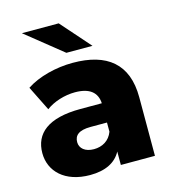

<svg xmlns="http://www.w3.org/2000/svg" viewBox="-113 -851 853 952"><g transform="rotate(-15 313.5 -374.5)"><path d="M380 -174C364 -131 327 -110 284 -110C239 -110 212 -133 212 -165C212 -199 234 -221 296 -221H380ZM233 9C311 9 365 -18 392 -69V0H567V-301C567 -473 467 -551 292 -551C206 -551 115 -528 53 -487L116 -360C154 -389 212 -407 265 -407C340 -407 377 -376 380 -320H270C103 -320 31 -257 31 -157C31 -64 103 9 233 9ZM276 -758H87L275 -607H409Z"/></g></svg>

Font: Montserrat-Alt1 ExtBd
Style: Regular
Weight: 800
Designer: Differentunic
Foundry: Differentunic
Version: Version 7.222